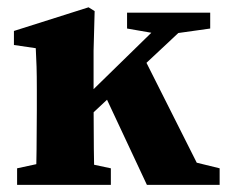

<svg xmlns="http://www.w3.org/2000/svg" viewBox="-20 -519 638 539"><path d="M80.4 0H245.7C243.7 -45 242.7 -148 242.7 -230.2V-376.9L245.7 -487.8L228.6 -498.5L19.1 -432.1V-392.7L80.4 -383.7C82.4 -343.7 83.4 -322.8 83.4 -267.8V-210C83.4 -148 82.4 -45 80.4 0ZM28 0H291.2V-46.5L197 -66.5H120.7L28 -46.5V0ZM160.2 -126.5 541.6 -483.4H462.5L160.2 -188.1V-126.5ZM392.4 0H596.6V-46.5L462 -79.5L555.6 -16L381.7 -361.5L270.2 -260.9L392.4 0ZM336.7 -438.9 439.1 -421.1 459.1 -423.3 570.1 -438.9V-483.4H336.7V-438.9Z"/></svg>

Font: Source Serif Variable
Style: Regular
Weight: 389
Designer: Frank Grießhammer
Foundry: Adobe Systems Incorporated
Version: Version 3.001;hotconv 1.0.111;makeotfexe 2.5.65597